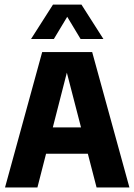

<svg xmlns="http://www.w3.org/2000/svg" viewBox="-20 -824 591 844"><path d="M2.1 0 165.4 -595H385.2L548.9 0H404.5L266.7 -532.2H280.9L144.5 0ZM108 -148.3 135.3 -263.9H414L442 -148.3ZM116.4 -652.5 213 -803.9H338L434.6 -652.5H334.3L266.6 -765H284.4L216.7 -652.5Z"/></svg>

Font: Encode Sans SC Condensed Thin
Style: Regular
Weight: 100
Width: 3
Designer: Multiple Designers
Foundry: Impallari Type
Version: Version 3.002